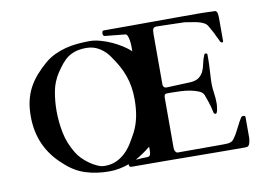

<svg xmlns="http://www.w3.org/2000/svg" viewBox="-58 -563 907 651"><g transform="rotate(-10 395.0 -237.5)"><path d="M417 -59.1Q404.8 -49.3 391.8 -40.3Q378.9 -31.2 364.7 -23.4Q374.5 -24.4 386 -24.9Q397.5 -25.4 405.3 -25.4Q417 -25.4 417 -43.9ZM265.6 -425.8Q243.7 -425.8 228.3 -421.1Q212.9 -416.5 200.9 -408Q189 -399.4 179.2 -387.2Q169.4 -375 159.2 -359.9Q140.6 -331.1 134.8 -298.6Q128.9 -266.1 128.9 -232.9Q128.9 -194.8 136.5 -157Q144 -119.1 166 -83.5Q171.9 -73.2 182.6 -62.3Q193.4 -51.3 206.1 -42.2Q218.8 -33.2 232.2 -27.1Q245.6 -21 257.3 -21Q280.3 -21 297.6 -28.8Q314.9 -36.6 328.6 -49.6Q342.3 -62.5 352.8 -79.3Q363.3 -96.2 373 -114.3Q385.3 -138.2 390.9 -165.8Q396.5 -193.4 396.5 -225.6Q396.5 -248.5 393.3 -268.6Q390.1 -288.6 383.5 -307.1Q377 -325.7 367.2 -343.5Q357.4 -361.3 344.2 -379.9Q331.1 -399.9 310.8 -412.8Q290.5 -425.8 265.6 -425.8ZM593.3 -250Q612.8 -251.5 623 -259.5Q633.3 -267.6 638.4 -279.1Q643.6 -290.5 646.2 -304.2Q648.9 -317.9 654.3 -331.1Q655.8 -336.9 659.2 -336.9Q666 -336.9 666 -333.5V-314.5Q666 -304.7 665.5 -293.7Q665 -282.7 664.3 -272Q663.6 -261.2 663.1 -251Q662.6 -240.7 662.6 -232.9Q662.6 -217.3 665.3 -200Q668 -182.6 668 -164.1Q668 -161.6 667.5 -156Q667 -150.4 666 -144.5Q665 -138.7 663.3 -134.3Q661.6 -129.9 658.7 -129.9Q653.3 -129.9 652.1 -135Q650.9 -140.1 649.9 -144.5Q648.9 -150.4 646.5 -158.7Q644 -167 641.1 -175.5Q638.2 -184.1 635.7 -190.9Q633.3 -197.8 632.3 -200.2Q627.9 -209 615.2 -214.1Q602.5 -219.2 586.7 -222.2Q570.8 -225.1 554 -225.8Q537.1 -226.6 524.4 -226.6H509.8Q502 -226.6 500 -223.1Q498 -219.7 498 -212.9V-41.5Q498 -26.9 507.3 -22.9H655.8Q665.5 -22.9 676 -23.2Q686.5 -23.4 689.9 -25.4Q697.3 -27.3 702.4 -34.2Q707.5 -41 710.9 -46.4Q712.4 -48.8 716.6 -56.6Q720.7 -64.5 725.3 -73.5Q730 -82.5 734.1 -90.3Q738.3 -98.1 740.2 -100.6Q742.7 -106.4 750 -106.4Q754.4 -106.4 756.3 -103V-30.3Q756.3 -25.9 755.6 -22.5Q754.9 -19 753.9 -13.7Q752 -6.8 749 -3.4Q746.1 0 737.8 0Q688.5 0 644.3 -0.5Q600.1 -1 554.7 -1.2Q509.3 -1.5 459 -2Q408.7 -2.4 346.7 -2.4Q338.4 -2.4 338.4 -10.7V-12.7Q322.8 -6.8 305.2 -3.4Q287.6 0 270 0Q225.6 0 188.2 -12Q150.9 -23.9 118.7 -54.2Q39.6 -123 39.6 -230Q39.6 -258.8 44.9 -282.5Q50.3 -306.2 61 -326.7Q71.8 -347.2 87.6 -365.5Q103.5 -383.8 124 -401.4Q140.1 -415 158.7 -423.8Q177.2 -432.6 197 -437.7Q216.8 -442.9 237.8 -444.8Q258.8 -446.8 279.3 -446.8Q296.9 -446.8 316.7 -441.4Q336.4 -436 355 -427.5Q373.5 -418.9 389.2 -408.9Q404.8 -398.9 415 -389.6Q415 -387.7 417 -387.7V-404.8Q417 -413.1 415.3 -425Q413.6 -437 408.7 -445.3Q405.3 -447.8 405.3 -447.8L336.9 -454.6Q327.6 -454.6 327.6 -463.9Q327.6 -466.3 328.6 -470.2Q329.6 -474.1 335 -474.1H415Q461.9 -474.1 507.3 -474.4Q552.7 -474.6 590.8 -474.6H660.2Q668 -474.6 676.5 -474.4Q685.1 -474.1 692.9 -473.9Q700.7 -473.6 707 -473.4Q713.4 -473.1 716.8 -473.1Q720.2 -472.7 722.2 -469.7Q724.1 -466.8 724.9 -462.6Q725.6 -458.5 725.8 -454.3Q726.1 -450.2 726.1 -447.8V-368.2Q726.1 -364.3 722.7 -364.3Q717.3 -364.3 714.6 -371.1Q711.9 -377.9 706.5 -387.7Q702.1 -398.4 695.8 -409.2Q689.5 -419.9 686.5 -425.8Q682.1 -434.1 673.1 -438.7Q664.1 -443.4 652.8 -446Q641.6 -448.7 629.9 -450.2Q618.2 -451.7 609.4 -453.6Q606.4 -453.6 594.2 -454.1Q582 -454.6 566.7 -454.8Q551.3 -455.1 536.4 -455.6Q521.5 -456.1 513.2 -456.1Q502.9 -456.1 500.5 -450.4Q498 -444.8 498 -432.6V-258.3Q498 -253.9 501.2 -250.2Q504.4 -246.6 509.8 -246.6Z"/></g></svg>

Font: IM FELL French Canon SC
Style: Regular
Weight: 400
Designer: Igino Marini
Foundry: Igino Marini
Version: 3.00